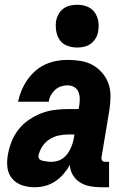

<svg xmlns="http://www.w3.org/2000/svg" viewBox="-20 -780 540 808"><path d="M127 8Q99 8 74 0Q49 -8 32 -27.5Q15 -47 11.5 -73.5Q8 -100 13 -128Q18 -156 28.5 -183.5Q39 -211 57.5 -234.5Q76 -258 101.5 -275.5Q127 -293 154.5 -303.5Q182 -314 210.5 -317.5Q239 -321 266 -321H311L314 -339Q316 -353 315.5 -367.5Q315 -382 309.5 -394.5Q304 -407 291.5 -414Q279 -421 264 -421Q251 -421 237 -416.5Q223 -412 212 -402Q201 -392 194 -379Q187 -366 185 -352H56Q61 -376 70.5 -399Q80 -422 94.5 -443Q109 -464 128 -481Q147 -498 170 -508.5Q193 -519 217 -523.5Q241 -528 264 -528Q292 -528 319.5 -523.5Q347 -519 369.5 -506.5Q392 -494 409.5 -474Q427 -454 436 -429.5Q445 -405 445 -377Q445 -349 441 -321L407 -117Q406 -110 410 -104.5Q414 -99 422 -99H439V8H404Q380 8 357.5 3.5Q335 -1 316.5 -12.5Q298 -24 286.5 -43.5Q275 -63 274 -86Q263 -66 247.5 -48Q232 -30 212.5 -17Q193 -4 171 2Q149 8 127 8ZM196 -99Q209 -99 221.5 -102.5Q234 -106 245 -114Q256 -122 264 -133Q272 -144 277.5 -156Q283 -168 286.5 -180.5Q290 -193 292 -205L293 -214H266Q246 -214 226 -209.5Q206 -205 188 -193.5Q170 -182 158 -163.5Q146 -145 142 -125Q141 -119 143.5 -114Q146 -109 151 -106.5Q156 -104 162 -103Q168 -102 173.5 -101Q179 -100 184.5 -99.5Q190 -99 196 -99ZM305 -580Q283 -580 263 -587.5Q243 -595 231.5 -611.5Q220 -628 216.5 -649Q213 -670 216 -692Q219 -707 226.5 -720.5Q234 -734 246.5 -743.5Q259 -753 274.5 -756.5Q290 -760 305 -760Q327 -760 346.5 -752.5Q366 -745 378 -728.5Q390 -712 393.5 -691Q397 -670 393 -648Q391 -633 383 -619.5Q375 -606 362.5 -596.5Q350 -587 335 -583.5Q320 -580 305 -580Z"/></svg>

Font: Iosevka SS18 Heavy
Style: Italic
Weight: 900
Italic angle: -9°
Monospace: yes
Designer: Belleve Invis
Foundry: Belleve Invis
Version: Version 25.1.1; ttfautohint (v1.8.4)